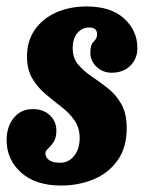

<svg xmlns="http://www.w3.org/2000/svg" viewBox="-44 -557 444 594"><path d="M202.5 -129Q202.5 -162 186.2 -185Q170 -208 145.5 -226.8Q121 -245.5 96.8 -266Q72.5 -286.5 56 -314Q39.5 -341.5 39.5 -382.5Q39.5 -429.5 63.2 -464.2Q87 -499 128.8 -518Q170.5 -537 224 -537Q299.5 -537 340.2 -499.5Q381 -462 381 -408.5Q381 -375 359 -353.5Q337 -332 301.5 -332Q274 -332 254.5 -350.5Q235 -369 235.5 -395Q235.5 -418.5 246 -428.5Q256.5 -438.5 256.5 -450.5Q256.5 -472 232 -472Q210 -472 195.5 -455Q181 -438 181 -408.5Q180.5 -378 197.5 -357.8Q214.5 -337.5 239.2 -320.8Q264 -304 289 -284.5Q314 -265 331 -235.8Q348 -206.5 348 -160.5Q348 -101 320.2 -61.5Q292.5 -22 246.2 -2.5Q200 17 144.5 17Q66 17 21.2 -23.2Q-23.5 -63.5 -23.5 -123.5Q-23.5 -165 -1.5 -192.2Q20.5 -219.5 58 -219.5Q90 -219.5 110.2 -200.5Q130.5 -181.5 130.5 -152Q130 -129.5 121.5 -117Q113 -104.5 104.8 -97.2Q96.5 -90 96.5 -82.5Q96.5 -70.5 107.5 -62Q118.5 -53.5 142.5 -53.5Q167.5 -53.5 184.8 -74Q202 -94.5 202.5 -129Z"/></svg>

Font: Besley* Condensed
Style: Bold Italic
Weight: 700
Width: 3
Italic angle: -13°
Designer: Owen Earl
Foundry: indestructible type*
Version: Version 3.000; ttfautohint (v1.8.3)